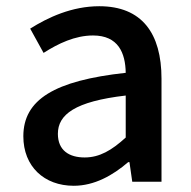

<svg xmlns="http://www.w3.org/2000/svg" viewBox="-20 -584 615 617"><path d="M217 13C283 13 342 -20 392 -63H396L405 0H499V-331C499 -477 436 -564 299 -564C211 -564 134 -528 77 -492L120 -414C167 -444 221 -470 279 -470C360 -470 383 -414 384 -350C155 -325 55 -264 55 -146C55 -49 122 13 217 13ZM252 -78C203 -78 166 -100 166 -154C166 -216 221 -258 384 -277V-142C339 -101 300 -78 252 -78Z"/></svg>

Font: Noto Sans HK Medium
Style: Regular
Weight: 500
Designer: Ryoko NISHIZUKA 西塚涼子 (kana, bopomofo & ideographs); Paul D. Hunt (Latin, Greek & Cyrillic); Sandoll Communications 산돌커뮤니
Foundry: Adobe
Version: Version 2.002;hotconv 1.0.116;makeotfexe 2.5.65601